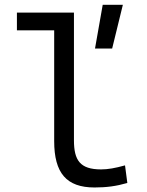

<svg xmlns="http://www.w3.org/2000/svg" viewBox="-20 -786 626 815"><path d="M381.3 9.8C431.6 9.8 473.1 4.4 520.5 -9.3L510.7 -84C468.8 -72.3 438 -66.9 409.2 -66.9C319.8 -66.9 293.9 -105.5 293.9 -190.4V-732.4H51.8V-657.2H210V-187C210 -51.3 262.2 9.8 381.3 9.8ZM383.3 -580.1H456.1L501.5 -765.6H416Z"/></svg>

Font: Cascadia Mono PL SemiLight
Style: Regular
Weight: 350
Monospace: yes
Designer: Aaron Bell
Foundry: Saja Typeworks
Version: Version 2404.023